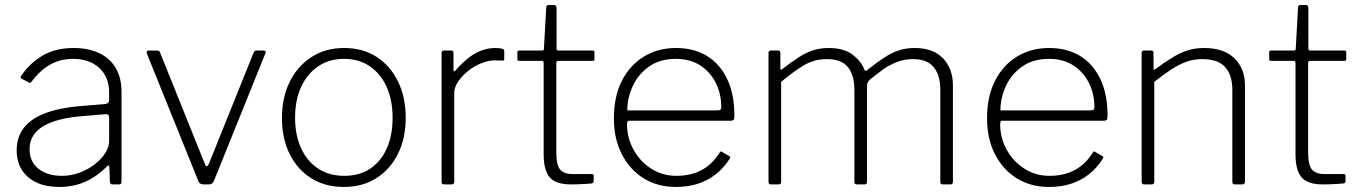

<svg xmlns="http://www.w3.org/2000/svg" viewBox="-20 -730 5383 760"><path d="M402 -70Q362 -30 316 -10Q270 10 215 10Q136 10 91 -29Q46 -68 46 -135Q46 -187 74 -223.5Q102 -260 158 -281.5Q214 -303 296 -310L395 -318Q403 -319 407.5 -322.5Q412 -326 412 -333V-363Q412 -425 373 -461Q334 -497 269 -497Q219 -497 179 -474.5Q139 -452 106 -408Q103 -404 101 -402.5Q99 -401 95 -403L65 -419Q62 -421 61.5 -423Q61 -425 64 -430Q96 -478 147 -509Q198 -540 271 -540Q330 -540 373 -519.5Q416 -499 438.5 -460Q461 -421 461 -368V-11Q461 -5 458.5 -2.5Q456 0 451 0H425Q421 0 418 -2.5Q415 -5 415 -11L413 -68Q411 -81 402 -70ZM412 -263Q412 -280 398 -278L314 -271Q258 -267 217 -256.5Q176 -246 149.5 -229.5Q123 -213 110 -190.5Q97 -168 97 -140Q97 -90 132 -62Q167 -34 226 -34Q262 -34 296 -47Q330 -60 357 -81Q384 -103 398 -126.5Q412 -150 412 -171V-263Z M1023 -530Q1029 -530 1031 -527Q1033 -524 1031 -520L826 -12Q821 0 806 0H787Q771 0 766 -11L561 -519Q560 -524 562 -527Q564 -530 570 -530H601Q606 -530 609.5 -528Q613 -526 614 -521L791 -81Q798 -62 807 -82L984 -522Q986 -526 988.5 -528Q991 -530 996 -530H1023Z M1341 10Q1267 10 1212 -24.5Q1157 -59 1126.5 -120.5Q1096 -182 1096 -262Q1096 -344 1127 -406.5Q1158 -469 1213.5 -504.5Q1269 -540 1342 -540Q1416 -540 1470.5 -505Q1525 -470 1555.5 -407.5Q1586 -345 1586 -264Q1586 -183 1555.5 -121.5Q1525 -60 1470 -25Q1415 10 1341 10ZM1343 -34Q1403 -34 1445.5 -62.5Q1488 -91 1511 -142.5Q1534 -194 1534 -264Q1534 -334 1510.5 -386Q1487 -438 1444 -467.5Q1401 -497 1342 -497Q1283 -497 1239.5 -467.5Q1196 -438 1172 -386Q1148 -334 1148 -264Q1148 -195 1172 -143Q1196 -91 1239.5 -62.5Q1283 -34 1343 -34Z M1738 0Q1733 0 1730.5 -2.5Q1728 -5 1728 -10V-520Q1728 -530 1737 -530H1766Q1775 -530 1775 -521V-454Q1775 -449 1777 -448Q1779 -447 1783 -451Q1812 -484 1838 -503.5Q1864 -523 1889.5 -531.5Q1915 -540 1941 -540Q1976 -540 1976 -529V-496Q1976 -490 1971 -490Q1965 -490 1957.5 -490.5Q1950 -491 1937 -491Q1914 -491 1886 -480Q1858 -469 1834 -450Q1810 -431 1794 -408Q1778 -385 1778 -361V-10Q1778 0 1767 0H1738Z M2190 -489Q2182 -489 2182 -481V-128Q2182 -75 2198 -58Q2214 -41 2245 -41H2322Q2326 -41 2328 -39.5Q2330 -38 2330 -34V-13Q2330 -6 2323 -4Q2316 -3 2299 -2Q2282 -1 2265.5 -0.5Q2249 0 2241 0Q2180 0 2156 -28Q2132 -56 2132 -120V-481Q2132 -489 2125 -489H2035Q2028 -489 2028 -496V-523Q2028 -530 2035 -530H2126Q2133 -530 2133 -537L2142 -699Q2142 -710 2151 -710H2173Q2183 -710 2183 -698V-537Q2183 -530 2190 -530H2326Q2333 -530 2333 -523V-496Q2333 -489 2326 -489Z M2462 -238Q2462 -184 2488 -137Q2514 -90 2558.5 -62Q2603 -34 2657 -34Q2715 -34 2757.5 -57Q2800 -80 2828 -125Q2831 -130 2833.5 -130.5Q2836 -131 2839 -128L2867 -112Q2873 -108 2868 -101Q2844 -64 2812.5 -39.5Q2781 -15 2742 -2.5Q2703 10 2655 10Q2583 10 2528 -24Q2473 -58 2441.5 -119.5Q2410 -181 2410 -261Q2410 -349 2442 -411Q2474 -473 2529.5 -506.5Q2585 -540 2655 -540Q2727 -540 2778.5 -508.5Q2830 -477 2858.5 -417Q2887 -357 2887 -273Q2887 -266 2886 -259.5Q2885 -253 2873 -252H2469Q2465 -252 2463.5 -248Q2462 -244 2462 -238ZM2818 -293Q2829 -293 2832 -296Q2835 -299 2835 -307Q2835 -359 2813 -402.5Q2791 -446 2751 -471.5Q2711 -497 2655 -497Q2592 -497 2549 -466.5Q2506 -436 2484.5 -389Q2463 -342 2463 -293Z M3032 0Q3022 0 3022 -10V-520Q3022 -530 3031 -530H3060Q3069 -530 3069 -521V-460Q3069 -455 3071 -454Q3073 -453 3077 -457Q3112 -484 3140.5 -502.5Q3169 -521 3197.5 -530.5Q3226 -540 3260 -540Q3322 -540 3356.5 -512.5Q3391 -485 3402 -453Q3404 -449 3408.5 -450.5Q3413 -452 3417 -456Q3451 -483 3480 -502Q3509 -521 3537.5 -530.5Q3566 -540 3600 -540Q3674 -540 3713 -499Q3752 -458 3752 -392V-11Q3752 0 3742 0H3712Q3707 0 3704.5 -2.5Q3702 -5 3702 -10V-375Q3702 -432 3676 -464Q3650 -496 3593 -496Q3558 -496 3527.5 -483.5Q3497 -471 3472.5 -453Q3448 -435 3428 -419Q3420 -412 3416 -406Q3412 -400 3412 -389V-11Q3412 0 3402 0H3372Q3367 0 3364.5 -2.5Q3362 -5 3362 -10V-375Q3362 -432 3336.5 -464Q3311 -496 3253 -496Q3205 -496 3165.5 -473.5Q3126 -451 3072 -406V-10Q3072 0 3061 0H3032Z M3939 -238Q3939 -184 3965 -137Q3991 -90 4035.5 -62Q4080 -34 4134 -34Q4192 -34 4234.5 -57Q4277 -80 4305 -125Q4308 -130 4310.5 -130.5Q4313 -131 4316 -128L4344 -112Q4350 -108 4345 -101Q4321 -64 4289.5 -39.5Q4258 -15 4219 -2.5Q4180 10 4132 10Q4060 10 4005 -24Q3950 -58 3918.5 -119.5Q3887 -181 3887 -261Q3887 -349 3919 -411Q3951 -473 4006.5 -506.5Q4062 -540 4132 -540Q4204 -540 4255.5 -508.5Q4307 -477 4335.5 -417Q4364 -357 4364 -273Q4364 -266 4363 -259.5Q4362 -253 4350 -252H3946Q3942 -252 3940.5 -248Q3939 -244 3939 -238ZM4295 -293Q4306 -293 4309 -296Q4312 -299 4312 -307Q4312 -359 4290 -402.5Q4268 -446 4228 -471.5Q4188 -497 4132 -497Q4069 -497 4026 -466.5Q3983 -436 3961.5 -389Q3940 -342 3940 -293Z M4509 0Q4499 0 4499 -10V-520Q4499 -530 4508 -530H4537Q4546 -530 4546 -521V-460Q4546 -455 4548 -454Q4550 -453 4554 -457Q4591 -484 4621 -502.5Q4651 -521 4680.5 -530.5Q4710 -540 4746 -540Q4825 -540 4866.5 -499Q4908 -458 4908 -392V-11Q4908 0 4897 0H4868Q4863 0 4860.5 -2.5Q4858 -5 4858 -10V-375Q4858 -432 4830 -464Q4802 -496 4739 -496Q4705 -496 4676 -485.5Q4647 -475 4617 -455.5Q4587 -436 4549 -406V-10Q4549 0 4538 0H4509Z M5166 -489Q5158 -489 5158 -481V-128Q5158 -75 5174 -58Q5190 -41 5221 -41H5298Q5302 -41 5304 -39.5Q5306 -38 5306 -34V-13Q5306 -6 5299 -4Q5292 -3 5275 -2Q5258 -1 5241.5 -0.5Q5225 0 5217 0Q5156 0 5132 -28Q5108 -56 5108 -120V-481Q5108 -489 5101 -489H5011Q5004 -489 5004 -496V-523Q5004 -530 5011 -530H5102Q5109 -530 5109 -537L5118 -699Q5118 -710 5127 -710H5149Q5159 -710 5159 -698V-537Q5159 -530 5166 -530H5302Q5309 -530 5309 -523V-496Q5309 -489 5302 -489Z"/></svg>

Font: Libre Franklin Thin ExtraLight
Style: Regular
Weight: 250
Version: Version 3.000